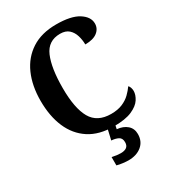

<svg xmlns="http://www.w3.org/2000/svg" viewBox="-226 -843 1079 1202"><g transform="rotate(-30 313.0 -242.0)"><path d="M369 10Q263 10 192.5 -36Q122 -82 86.5 -164.5Q51 -247 51 -358Q51 -466 87.5 -548.5Q124 -631 196 -677.5Q268 -724 374 -724Q481 -724 534.5 -690Q588 -656 588 -608Q588 -571 558 -547.5Q528 -524 470 -524Q470 -556 460.5 -588Q451 -620 428.5 -640.5Q406 -661 366 -661Q279 -661 245 -581.5Q211 -502 211 -358Q211 -212 252.5 -139Q294 -66 394 -66Q442 -66 476 -80.5Q510 -95 533 -117.5Q556 -140 572 -163Q579 -157 583 -145Q587 -133 587 -121Q587 -93 567.5 -62.5Q548 -32 500.5 -11Q453 10 369 10ZM342 240Q327 240 302 237Q277 234 260 229V169Q296 177 323 177Q350 177 365 166Q380 155 380 130Q380 101 360 90.5Q340 80 310 78L330 -9H384L375 34Q420 38 447.5 62Q475 86 475 126Q475 179 438 209.5Q401 240 342 240Z"/></g></svg>

Font: Noto Serif Khmer SemiCondensed
Style: Bold
Weight: 700
Width: 4
Designer: Danh Hong and the Monotype Design Team
Foundry: Monotype Imaging Inc.
Version: Version 2.004; ttfautohint (v1.8.4.7-5d5b)